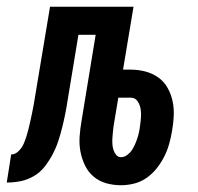

<svg xmlns="http://www.w3.org/2000/svg" viewBox="-66 -540 586 568"><path d="M292 8Q269 8 248 2Q227 -4 211 -17.5Q195 -31 185.5 -50.5Q176 -70 172 -91.5Q168 -113 169.5 -135.5Q171 -158 175 -181L217 -437H166L134 -243Q131 -223 127 -203Q123 -183 118 -163Q113 -143 106.5 -123Q100 -103 90 -84Q80 -65 66.5 -47.5Q53 -30 34 -19Q15 -8 -5 -4Q-25 0 -46 0L-33 -83Q-21 -83 -11 -93Q-1 -103 4 -114.5Q9 -126 12.5 -137.5Q16 -149 19 -161Q22 -173 24.5 -185Q27 -197 29.5 -208.5Q32 -220 34 -232Q36 -244 38 -256L82 -520H329L298 -334H321Q343 -334 364 -328.5Q385 -323 402 -311Q419 -299 429.5 -280.5Q440 -262 444.5 -241Q449 -220 448 -197.5Q447 -175 443 -153Q440 -134 434.5 -114.5Q429 -95 420 -77Q411 -59 398 -42.5Q385 -26 368 -14Q351 -2 331 3Q311 8 292 8ZM292 -75Q301 -75 309.5 -81Q318 -87 323.5 -95Q329 -103 333 -112Q337 -121 340 -130Q343 -139 345 -148Q347 -157 348 -166Q350 -179 351 -192Q352 -205 350 -217.5Q348 -230 341 -240.5Q334 -251 321 -251H284L270 -167Q269 -158 268 -149Q267 -140 266.5 -131.5Q266 -123 266.5 -114Q267 -105 269.5 -97Q272 -89 277.5 -82Q283 -75 292 -75Z"/></svg>

Font: Iosevka Term Curly
Style: Bold Italic
Weight: 700
Italic angle: -9°
Designer: Belleve Invis
Foundry: Belleve Invis
Version: Version 32.3.0